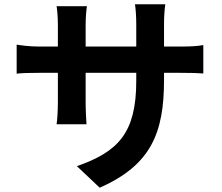

<svg xmlns="http://www.w3.org/2000/svg" viewBox="-20 -816 1040 899"><path d="M748 -598V-703C748 -743 751 -776 754 -796H612C615 -776 618 -743 618 -703V-598H381V-696C381 -736 384 -768 387 -787H245C248 -768 251 -736 251 -697V-598H166C115 -598 77 -604 58 -607V-471C81 -474 115 -475 166 -475H251V-339C251 -294 248 -254 245 -234H385C384 -254 381 -295 381 -339V-475H618V-437C618 -192 532 -105 340 -38L447 63C688 -44 748 -194 748 -442V-475H822C873 -475 910 -474 932 -472V-605C905 -600 875 -598 822 -598Z"/></svg>

Font: Spoqa Han Sans Neo Bold
Style: Bold
Weight: 700
Designer: [Spoqa Han Sans Neo] Dong-huui Kim  Younghwa Kang  Yujin Lee  [Noto Sans] Ryoko NISHIZUKA  (kana & ideographs); Paul D. 
Foundry: Spoqa (http://www.spoqa-han-sans.com)
Version: Version 1.000